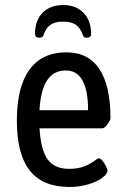

<svg xmlns="http://www.w3.org/2000/svg" viewBox="-20 -737 494 763"><path d="M47 -258Q47 -391 97 -460Q147 -529 244 -529Q331 -529 375 -462.5Q419 -396 419 -268Q419 -259 407 -243Q395 -227 386 -227H137Q142 -142 169 -104Q196 -66 255 -66Q291 -66 315 -76Q339 -86 354 -97Q369 -108 372 -108Q382 -108 394.5 -88Q407 -68 407 -58Q407 -46 386.5 -30.5Q366 -15 331 -4.5Q296 6 256 6Q150 6 98.5 -59Q47 -124 47 -258ZM330 -299Q330 -457 241 -457Q145 -457 137 -299ZM342 -602Q342 -587 324 -587Q317 -587 314 -590Q311 -593 309.5 -597Q308 -601 307 -603Q298 -628 280 -639.5Q262 -651 231 -651Q200 -651 182 -639.5Q164 -628 155 -603Q155 -602 153 -597Q151 -592 147 -589.5Q143 -587 137 -587Q119 -587 119 -602Q119 -655 149 -686Q179 -717 231 -717Q282 -717 312 -686Q342 -655 342 -602Z"/></svg>

Font: Asap Condensed
Style: Regular
Weight: 400
Designer: Pablo Cosgaya
Foundry: Omnibus-Type
Version: Version 1.010; ttfautohint (v1.8)